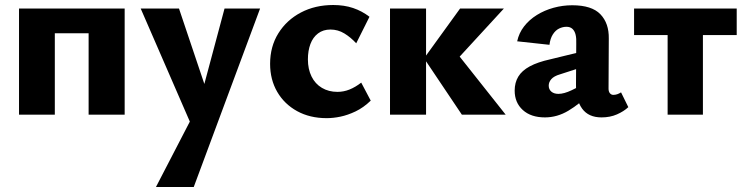

<svg xmlns="http://www.w3.org/2000/svg" viewBox="-20 -458 2985 767"><path d="M334 0V-424H478V0ZM56 0V-424H199V0ZM126 -325V-424H405V-325Z M758 73 542 -424H695L812 -76ZM877 -424H1019L754 289H603L775 -43Z M1285 14Q1218 14 1167 -14Q1116 -42 1087.5 -91Q1059 -140 1059 -203Q1059 -272 1092 -325Q1125 -378 1182 -408Q1239 -438 1311 -438Q1355 -438 1390.5 -426Q1426 -414 1456 -391L1403 -285Q1381 -309 1355.5 -324.5Q1330 -340 1300 -340Q1271 -340 1250.5 -324.5Q1230 -309 1220 -282Q1210 -255 1210 -221Q1210 -182 1224.5 -152.5Q1239 -123 1266 -107Q1293 -91 1328 -91Q1353 -91 1376.5 -100.5Q1400 -110 1423 -128L1461 -56Q1432 -28 1400.5 -13Q1369 2 1340 8Q1311 14 1285 14Z M1825 0 1674 -225 1818 -424H1993L1775 -187V-284L2000 0ZM1538 0V-424H1682V0Z M2383 11Q2331 11 2305.5 -24Q2280 -59 2281 -123L2282 -283Q2283 -304 2279.5 -319Q2276 -334 2267 -342.5Q2258 -351 2243 -351Q2228 -351 2213.5 -344Q2199 -337 2188.5 -320.5Q2178 -304 2175 -279L2046 -293Q2053 -326 2073.5 -352.5Q2094 -379 2124.5 -398Q2155 -417 2191.5 -427Q2228 -437 2266 -437Q2344 -437 2378.5 -401Q2413 -365 2412 -304L2411 -104Q2411 -92 2416.5 -85.5Q2422 -79 2430 -79Q2438 -79 2445.5 -81.5Q2453 -84 2461 -89L2490 -30Q2472 -13 2444.5 -1Q2417 11 2383 11ZM2157 11Q2101 11 2068.5 -18.5Q2036 -48 2036 -96Q2036 -128 2050.5 -152Q2065 -176 2096.5 -193Q2128 -210 2178 -221L2342 -261L2347 -203L2217 -161Q2193 -154 2182.5 -142Q2172 -130 2172 -116Q2172 -101 2182.5 -92Q2193 -83 2211 -83Q2233 -83 2263.5 -97.5Q2294 -112 2331 -132L2340 -87Q2296 -43 2251 -16Q2206 11 2157 11Z M2647 0V-424H2788V0ZM2513 -318V-424H2923V-318Z"/></svg>

Font: Ysabeau Office ExtraBold
Style: Regular
Weight: 800
Designer: Christian Thalmann (Catharsis Fonts)
Version: Version 2.001;gftools[0.9.30]; featfreeze: tnum,lnum,ss02